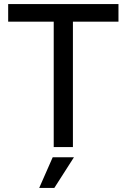

<svg xmlns="http://www.w3.org/2000/svg" viewBox="-20 -720 620 940"><path d="M20 -700H560V-614H337V0H243V-614H20ZM238 50H342L246 200H172Z"/></svg>

Font: PT Root UI Web Medium
Style: Regular
Weight: 500
Designer: Vitaly Kuzmin
Foundry: ParaType Ltd.
Version: Version 1.001W